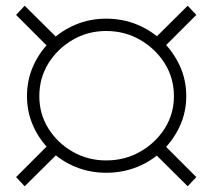

<svg xmlns="http://www.w3.org/2000/svg" viewBox="-20 -652 740 669"><path d="M154 -482 36 -600 66 -632 185 -514ZM66 -3 36 -35 154 -153 185 -121ZM634 -3 515 -121 546 -153 664 -35ZM546 -482 515 -514 634 -632 664 -600ZM350 -50Q293 -50 243 -70.5Q193 -91 155 -128Q117 -165 95.5 -213.5Q74 -262 74 -317Q74 -373 95.5 -421.5Q117 -470 155 -507.5Q193 -545 243 -566Q293 -587 350 -587Q408 -587 458.5 -566Q509 -545 547 -507.5Q585 -470 607 -421.5Q629 -373 629 -317Q629 -262 607 -213.5Q585 -165 547 -128Q509 -91 458.5 -70.5Q408 -50 350 -50ZM350 -93Q415 -93 468.5 -123.5Q522 -154 554 -204.5Q586 -255 586 -317Q586 -380 554 -431Q522 -482 468.5 -513Q415 -544 350 -544Q286 -544 233 -513Q180 -482 148.5 -431Q117 -380 117 -317Q117 -255 148.5 -204.5Q180 -154 233 -123.5Q286 -93 350 -93Z"/></svg>

Font: Modern
Style: Regular
Weight: 300
Designer: Julieta Ulanovsky
Foundry: Julieta Ulanovsky
Version: Version 8.000